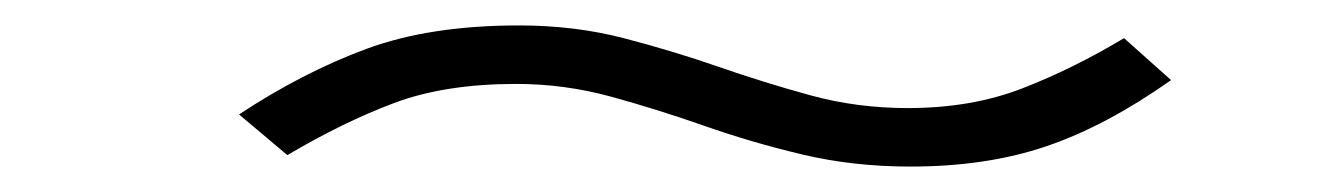

<svg xmlns="http://www.w3.org/2000/svg" viewBox="-20 -398 1040 151"><path d="M696 -267Q651 -267 611 -276.5Q571 -286 534 -299Q497 -312 460.5 -322Q424 -332 386 -332Q330 -332 290 -317Q250 -302 206 -276L168 -308Q218 -341 268 -359.5Q318 -378 388 -378Q432 -378 470.5 -368Q509 -358 545 -345.5Q581 -333 617.5 -323Q654 -313 694 -313Q744 -313 784 -328.5Q824 -344 864 -368L901 -335Q850 -299 803 -283Q756 -267 696 -267Z"/></svg>

Font: Inconsolata UltraExpanded Light
Style: Regular
Weight: 300
Width: 9
Monospace: yes
Designer: Raph Levien, Cyreal, Brenton Simpson
Foundry: Raph Levien, Cyreal, Google
Version: Version 3.001; ttfautohint (v1.8.2.53-6de2)